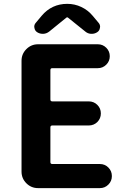

<svg xmlns="http://www.w3.org/2000/svg" viewBox="-20 -968 654 988"><path d="M175.8 0Q140.6 0 115.7 -24.9Q90.8 -49.8 90.8 -85V-655.3Q90.8 -690.4 115.7 -715.3Q140.6 -740.2 175.8 -740.2H483.4Q508.8 -740.2 526.9 -722.2Q544.9 -704.1 544.9 -678.7Q544.9 -653.3 526.9 -635.3Q508.8 -617.2 483.4 -617.2H249Q239.3 -617.2 239.3 -607.4V-456.1Q239.3 -446.3 249 -446.3H436.5Q462.9 -446.3 481 -428.2Q499 -410.2 499 -384.3Q499 -358.4 481 -340.3Q462.9 -322.3 436.5 -322.3H249Q239.3 -322.3 239.3 -312.5V-133.8Q239.3 -124 249 -124H494.1Q519.5 -124 537.6 -106Q555.7 -87.9 555.7 -62Q555.7 -36.1 537.6 -18.1Q519.5 0 494.1 0ZM157.2 -824.2Q156.2 -827.1 156.2 -830.1Q156.2 -841.8 164.1 -850.6L194.3 -886.7Q246.1 -948.2 326.2 -948.2Q364.3 -948.2 398.4 -932.1Q432.6 -916 457 -886.7L487.3 -850.6Q495.1 -841.8 495.1 -830.1Q495.1 -827.1 494.1 -824.2Q492.2 -809.6 479.5 -801.8Q466.8 -793.9 452.1 -793.9Q450.2 -793.9 448.2 -793.9Q431.6 -794.9 418.9 -805.7L329.1 -877.9Q328.1 -878.9 326.2 -878.9Q324.2 -878.9 322.3 -877.9L233.4 -805.7Q219.7 -794.9 203.1 -793.9Q201.2 -793.9 200.2 -793.9Q184.6 -793.9 171.9 -801.8Q159.2 -809.6 157.2 -824.2Z"/></svg>

Font: Gen Jyuu GothicX Bold
Style: Bold
Weight: 700
Designer: Ryoko NISHIZUKA (kana &amp; ideographs); Paul D. Hunt (Latin, Greek &amp; Cyrillic); Wenlong ZHANG (bopomofo); Sandoll C
Version: Version 1.058.20140828